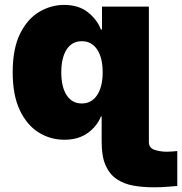

<svg xmlns="http://www.w3.org/2000/svg" viewBox="-20 -573 756 797"><path d="M617.9 204.5Q573.2 204.5 534.1 197.6Q495 190.7 465.2 171Q435.4 151.3 418.7 114.2Q402 77.1 402 17V-89.5H399.1Q382.1 -47.9 343.4 -20.4Q304.7 7.1 247.2 7.1Q188.9 7.1 140.1 -23.4Q91.3 -54 62 -116.1Q32.7 -178.3 32.7 -272.7Q32.7 -371.4 63.4 -433.2Q94.1 -495 142.9 -523.8Q191.8 -552.6 245.7 -552.6Q306.5 -552.6 344.8 -522.2Q383.2 -491.8 399.1 -450.3H403.4V-545.5H598V17Q598 41.5 622.2 49.2Q646.3 56.8 671.9 56.8Q682.5 56.8 693.4 55.9Q704.2 55 715.9 54V198.9Q701 199.9 676 202.2Q650.9 204.5 617.9 204.5ZM319.6 -143.5Q360.1 -143.5 383.2 -178.3Q406.2 -213.1 406.2 -272.7Q406.2 -333.5 383.2 -367.7Q360.1 -402 319.6 -402Q279.1 -402 256.7 -367.7Q234.4 -333.5 234.4 -272.7Q234.4 -212 256.7 -177.7Q279.1 -143.5 319.6 -143.5Z"/></svg>

Font: Inter UI Black
Style: Regular
Weight: 900
Designer: Rasmus Andersson
Foundry: rsms
Version: 3.2;8d6f07862